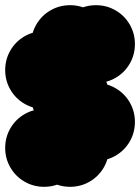

<svg xmlns="http://www.w3.org/2000/svg" viewBox="-70 -620 540 740"><path d="M50 -50Q50 -91 70 -125.5Q90 -160 124.5 -180Q159 -200 200 -200Q241 -200 275.5 -180Q310 -160 330 -125.5Q350 -91 350 -50Q350 -9 330 25.5Q310 60 275.5 80Q241 100 200 100Q159 100 124.5 80Q90 60 70 25.5Q50 -9 50 -50ZM150 -150Q150 -191 170 -225.5Q190 -260 224.5 -280Q259 -300 300 -300Q341 -300 375.5 -280Q410 -260 430 -225.5Q450 -191 450 -150Q450 -109 430 -74.5Q410 -40 375.5 -20Q341 0 300 0Q259 0 224.5 -20Q190 -40 170 -74.5Q150 -109 150 -150ZM150 -450Q150 -491 170 -525.5Q190 -560 224.5 -580Q259 -600 300 -600Q341 -600 375.5 -580Q410 -560 430 -525.5Q450 -491 450 -450Q450 -409 430 -374.5Q410 -340 375.5 -320Q341 -300 300 -300Q259 -300 224.5 -320Q190 -340 170 -374.5Q150 -409 150 -450ZM50 -250Q50 -291 70 -325.5Q90 -360 124.5 -380Q159 -400 200 -400Q241 -400 275.5 -380Q310 -360 330 -325.5Q350 -291 350 -250Q350 -209 330 -174.5Q310 -140 275.5 -120Q241 -100 200 -100Q159 -100 124.5 -120Q90 -140 70 -174.5Q50 -209 50 -250ZM-50 -50Q-50 -91 -30 -125.5Q-10 -160 24.5 -180Q59 -200 100 -200Q141 -200 175.5 -180Q210 -160 230 -125.5Q250 -91 250 -50Q250 -9 230 25.5Q210 60 175.5 80Q141 100 100 100Q59 100 24.5 80Q-10 60 -30 25.5Q-50 -9 -50 -50ZM50 -450Q50 -491 70 -525.5Q90 -560 124.5 -580Q159 -600 200 -600Q241 -600 275.5 -580Q310 -560 330 -525.5Q350 -491 350 -450Q350 -409 330 -374.5Q310 -340 275.5 -320Q241 -300 200 -300Q159 -300 124.5 -320Q90 -340 70 -374.5Q50 -409 50 -450ZM-50 -350Q-50 -391 -30 -425.5Q-10 -460 24.5 -480Q59 -500 100 -500Q141 -500 175.5 -480Q210 -460 230 -425.5Q250 -391 250 -350Q250 -309 230 -274.5Q210 -240 175.5 -220Q141 -200 100 -200Q59 -200 24.5 -220Q-10 -240 -30 -274.5Q-50 -309 -50 -350Z"/></svg>

Font: TINY 5x3
Style: Regular
Weight: 400
Designer: Jack Halten Fahnestock
Foundry: Velvetyne Type Foundry
Version: Version 1.002